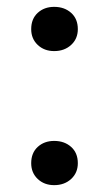

<svg xmlns="http://www.w3.org/2000/svg" viewBox="-20 -531 317 560"><path d="M138 9Q109 9 90 -9Q71 -27 71 -55Q71 -85 90 -102.5Q109 -120 138 -120Q168 -120 187.5 -102.5Q207 -85 207 -55Q207 -27 187.5 -9Q168 9 138 9ZM138 -382Q109 -382 90 -400Q71 -418 71 -446Q71 -476 90 -493.5Q109 -511 138 -511Q168 -511 187.5 -493.5Q207 -476 207 -446Q207 -418 187.5 -400Q168 -382 138 -382Z"/></svg>

Font: Roboto Serif SemiCondensed Light
Style: Regular
Weight: 300
Width: 4
Designer: Greg Gazdowicz
Foundry: Commercial Type
Version: Version 1.007